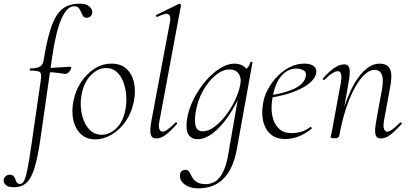

<svg xmlns="http://www.w3.org/2000/svg" viewBox="-118 -746 2224 1047"><path d="M-41 275Q-74 275 -87 262.5Q-100 250 -98 235Q-97 224 -88 215.5Q-79 207 -64 207Q-50 207 -43.5 214.5Q-37 222 -34 232Q-31 242 -26 249.5Q-21 257 -9 257Q3 257 12 242Q21 227 30.5 182Q40 137 53 47L104 -306Q108 -331 105.5 -342.5Q103 -354 89.5 -357.5Q76 -361 47 -361Q43 -361 44 -367Q45 -373 48 -373Q85 -373 100.5 -383Q116 -393 120 -418Q135 -509 152 -568.5Q169 -628 191.5 -662.5Q214 -697 244.5 -711.5Q275 -726 318 -726Q352 -726 369.5 -710.5Q387 -695 385 -675Q382 -661 373.5 -655Q365 -649 354 -649Q341 -649 335 -658.5Q329 -668 324 -680.5Q319 -693 311 -702.5Q303 -712 287 -712Q247 -712 217 -643.5Q187 -575 167 -439L101 21Q87 116 69.5 172Q52 228 25.5 251.5Q-1 275 -41 275ZM236 -343Q222 -345 205.5 -347.5Q189 -350 170 -351.5Q151 -353 130 -353L132 -375Q153 -375 181.5 -377Q210 -379 233.5 -380.5Q257 -382 263 -382Q268 -382 269.5 -380Q271 -378 270 -374Q269 -366 258 -353.5Q247 -341 236 -343Z M401 14Q355 14 324.5 -13.5Q294 -41 282.5 -88Q271 -135 282 -193Q293 -251 323.5 -297.5Q354 -344 397.5 -371.5Q441 -399 490 -399Q541 -399 572 -370.5Q603 -342 613 -295Q623 -248 612 -193Q600 -131 567 -84Q534 -37 490 -11.5Q446 14 401 14ZM436 -11Q480 -11 517 -47Q554 -83 566 -149Q573 -184 570.5 -223Q568 -262 555.5 -296.5Q543 -331 519.5 -353Q496 -375 461 -375Q416 -375 378.5 -337Q341 -299 328 -236Q320 -199 323 -160Q326 -121 339.5 -87Q353 -53 377.5 -32Q402 -11 436 -11Z M734 9Q710 9 704 -12.5Q698 -34 708 -89L809 -627Q815 -659 801 -668Q787 -677 740 -654Q736 -652 733.5 -658Q731 -664 735 -665L858 -725Q862 -727 866 -723Q870 -719 869 -717L752 -89Q745 -58 750.5 -43Q756 -28 769 -28Q780 -28 798 -41.5Q816 -55 838 -77Q842 -81 846 -77Q850 -73 846 -69Q813 -32 786.5 -11.5Q760 9 734 9Z M964 281Q916 281 887.5 258.5Q859 236 864 205Q866 190 875 185Q884 180 893 180Q905 180 911.5 188Q918 196 923 207.5Q928 219 936.5 230.5Q945 242 961 250Q977 258 1005 258Q1029 258 1052.5 245.5Q1076 233 1095.5 197.5Q1115 162 1127 94L1183 -229L1199 -246Q1168 -172 1127.5 -113Q1087 -54 1043.5 -20.5Q1000 13 959 13Q927 13 910.5 -11Q894 -35 901 -91Q909 -146 935.5 -200.5Q962 -255 999.5 -300Q1037 -345 1079.5 -372Q1122 -399 1161 -399Q1179 -399 1196 -392.5Q1213 -386 1225 -371Q1237 -356 1239 -332L1201 -357Q1212 -359 1228 -373.5Q1244 -388 1247 -407Q1249 -410 1254.5 -409Q1260 -408 1259 -406L1173 70Q1154 173 1102 227Q1050 281 964 281ZM988 -30Q1017 -30 1048.5 -52.5Q1080 -75 1109.5 -112Q1139 -149 1161 -194Q1183 -239 1192 -283Q1200 -318 1184.5 -343Q1169 -368 1130 -367Q1094 -366 1055.5 -334Q1017 -302 987.5 -248.5Q958 -195 948 -127Q941 -80 950 -55Q959 -30 988 -30Z M1438 12Q1386 12 1356 -15.5Q1326 -43 1316.5 -88Q1307 -133 1317 -185Q1323 -222 1343.5 -260Q1364 -298 1394.5 -329.5Q1425 -361 1462.5 -380Q1500 -399 1542 -399Q1577 -399 1594 -384.5Q1611 -370 1606 -345Q1601 -322 1578.5 -300.5Q1556 -279 1520.5 -261.5Q1485 -244 1441.5 -231.5Q1398 -219 1351 -213L1353 -226Q1431 -237 1484.5 -261.5Q1538 -286 1548 -324Q1556 -352 1538 -362Q1520 -372 1499 -372Q1463 -372 1436 -351Q1409 -330 1392.5 -295Q1376 -260 1369 -218Q1358 -161 1366.5 -116.5Q1375 -72 1401.5 -46Q1428 -20 1471 -20Q1496 -20 1522.5 -27Q1549 -34 1574 -53Q1577 -55 1580.5 -51Q1584 -47 1581 -44Q1543 -14 1508 -1Q1473 12 1438 12Z M1959 9Q1935 9 1929.5 -12.5Q1924 -34 1934 -89L1963 -248Q1987 -365 1924 -365Q1891 -365 1854.5 -323Q1818 -281 1785.5 -200.5Q1753 -120 1732 -6L1721 -7Q1742 -123 1777 -211.5Q1812 -300 1857.5 -349.5Q1903 -399 1952 -399Q1995 -399 2009 -368.5Q2023 -338 2009 -267L1976 -89Q1971 -58 1976 -43Q1981 -28 1994 -28Q2005 -28 2023 -41.5Q2041 -55 2063 -77Q2066 -81 2070.5 -77Q2075 -73 2071 -69Q2038 -32 2011.5 -11.5Q1985 9 1959 9ZM1706 8Q1693 8 1689 6.5Q1685 5 1685 2Q1685 -1 1690.5 -24.5Q1696 -48 1700 -74L1741 -297Q1751 -358 1724 -358Q1712 -358 1693 -346Q1674 -334 1652 -311Q1649 -307 1644.5 -311.5Q1640 -316 1644 -319Q1677 -357 1705.5 -376Q1734 -395 1759 -395Q1782 -395 1787.5 -373.5Q1793 -352 1783 -297L1732 -6Q1730 8 1706 8Z"/></svg>

Font: Cormorant Infant Light
Style: Italic
Weight: 300
Italic angle: -10°
Designer: Christian Thalmann (Catharsis Fonts)
Foundry: Catharsis Fonts
Version: Version 4.001